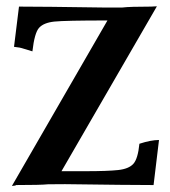

<svg xmlns="http://www.w3.org/2000/svg" viewBox="-20 -599 552 622"><path d="M18.6 3.4 328.1 -532.7Q190.4 -532.7 156 -529.1Q121.6 -525.4 106.7 -509Q91.8 -492.7 85 -432.6Q55.7 -441.9 50.5 -443.1Q45.4 -444.3 43.5 -444.8Q41.5 -445.3 25.4 -447.3L41.5 -577.6Q118.7 -577.6 310.5 -574.7H377Q400.4 -577.6 469.2 -577.6L488.3 -578.6L179.2 -44.4H258.3Q328.1 -44.4 362.5 -48.1Q397 -51.8 411.9 -68.1Q426.8 -84.5 431.6 -133.3Q469.2 -145.5 495.1 -145.5L477.5 0.5Q399.9 0.5 190.9 -2.4Q145 -2.4 135.7 -2Q112.8 0.5 30.8 0.5V2Z"/></svg>

Font: Quaaykop
Style: Bold
Weight: 700
Designer: Tup Wanders
Foundry: Free font, DO NOT SELL
Version: Version 1.00;July 31, 2023;FontCreator 11.5.0.2430 64-bit